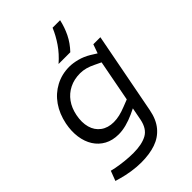

<svg xmlns="http://www.w3.org/2000/svg" viewBox="-277 -845 1156 1156"><g transform="rotate(-45 301.5 -267.0)"><path d="M211 209Q173 209 130.5 202.5Q88 196 54 186L22 177L46 114L77 121Q108 127 145 131Q182 135 218 135Q290 135 333.5 111.5Q377 88 390 23L473 -412L484 -426L510 -499H570L470 22Q457 90 422 131.5Q387 173 334 191Q281 209 211 209ZM235 -7Q183 -7 144.5 -28Q106 -49 82.5 -86Q59 -123 52 -172.5Q45 -222 56 -278Q70 -347 105.5 -398Q141 -449 194.5 -477.5Q248 -506 312 -506Q342 -506 379 -496.5Q416 -487 451 -466L499 -436L474 -384L428 -406Q402 -419 378 -425.5Q354 -432 330 -432Q279 -432 239 -412Q199 -392 173 -356Q147 -320 137 -270Q126 -215 138 -172Q150 -129 183.5 -104.5Q217 -80 266 -80Q291 -80 316.5 -86Q342 -92 372 -104L418 -122L429 -69L370 -41Q335 -25 300.5 -16Q266 -7 235 -7ZM278 -563Q324 -603 355.5 -649Q387 -695 407 -743H471Q460 -693 438 -648Q416 -603 378 -563Z"/></g></svg>

Font: REM Light
Style: Italic
Weight: 300
Italic angle: -11°
Designer: Octavio Pardo
Foundry: Ashler Design
Version: Version 1.005;gftools[0.9.28]